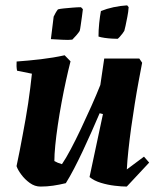

<svg xmlns="http://www.w3.org/2000/svg" viewBox="-20 -675 595 707"><path d="M129.1 12Q108 12 89.7 -1.3Q71.3 -14.6 58.3 -32.3Q45.2 -50 40.9 -63.3Q46.9 -90.8 52.4 -119.3Q57.9 -147.7 63.4 -177.4Q68.9 -207 74.2 -236.5Q79.4 -265.9 83.7 -294.5Q87.9 -323.2 91.4 -350.9Q94.9 -378.6 97.5 -403.6L42.8 -414.7Q39.8 -430.5 41.2 -448.5Q83.8 -451.5 130.4 -456.9Q177 -462.4 218 -471.5L239.7 -449.2Q231.6 -417.5 223 -378.2Q214.4 -339 206.6 -296.8Q198.8 -254.7 192.8 -214Q186.8 -173.4 183.5 -139.5Q180.2 -105.5 180.2 -82Q185.4 -78.9 192.8 -75.7Q200.3 -72.6 208.1 -70.5Q222.3 -91.1 240.5 -125.4Q258.7 -159.7 278.2 -201Q297.6 -242.2 316.4 -284.1Q335.1 -325.9 349.5 -362.2L363.8 -459.5H492.9L503.4 -444Q497.9 -415.2 490.6 -376.1Q483.3 -337 476.3 -293.2Q469.2 -249.5 463.1 -205.5Q457.1 -161.5 452.8 -121.5Q448.5 -81.5 447 -51.1L510.2 -98.2L529.3 -76.3L446.8 12Q428.3 12 402.5 8.9Q376.7 5.9 351.7 -1.7Q326.7 -9.2 309.7 -23.1L359.1 -255L346.9 -258Q333.1 -225.8 317.4 -190.3Q301.7 -154.9 285.3 -120Q268.9 -85.1 253 -54.5Q237.1 -24 222.4 -0.5Q197.5 5.5 175.3 8.7Q153.1 12 129.1 12ZM167.4 -530.9 177.6 -613.9Q180.6 -620.3 184.8 -627.7Q189.1 -635.2 193.4 -640.5Q200.3 -642.5 215.1 -644Q229.9 -645.4 247.4 -646.9Q264.9 -648.4 278.2 -648.4L285.2 -641.3Q284.2 -631.9 281.8 -614.4Q279.3 -597 277.1 -581.3Q274.9 -565.6 273.4 -561.1Q269.9 -555.2 260.8 -544.6Q251.6 -534 246.3 -529.1Q233 -527.2 210 -528.6Q187.1 -529.9 167.4 -530.9ZM342.7 -540.4Q342.6 -563.1 345.3 -589.7Q348.1 -616.3 351.6 -634.3Q373 -643.1 397.9 -648.4Q422.8 -653.8 448.2 -655.3L453.7 -648.7Q452.7 -631.5 448.9 -612.8Q445.2 -594.1 442.3 -580.1Q439.3 -566 437.8 -561.6Q436.3 -558.6 431.4 -552Q426.5 -545.4 421.1 -539.5Q415.7 -533.6 413.2 -532.1Q406.3 -532.1 392.7 -532.8Q379.2 -533.5 365.3 -535.5Q351.5 -537.5 342.7 -540.4Z"/></svg>

Font: Labrada
Style: Italic
Weight: 400
Italic angle: -7°
Designer: Mercedes Jáuregui
Foundry: Omnibus-Type Team
Version: Version 1.000